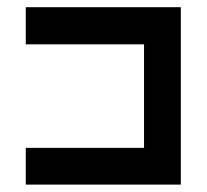

<svg xmlns="http://www.w3.org/2000/svg" viewBox="-20 -500 561 520"><path d="M469.7 0Q469.7 -120.1 469.7 -480.5Q365.2 -480.5 49.8 -480.5Q49.8 -455.1 49.8 -379.9Q129.9 -379.9 370.1 -379.9Q370.1 -309.6 370.1 -99.6Q290 -99.6 49.8 -99.6Q49.8 -75.2 49.8 0Q155.3 0 469.7 0Z"/></svg>

Font: Alibu-Mazigh Belqasem 1
Style: Bold
Weight: 400
Designer: Mazigh Mubarik Belqasem
Version: Version 1.0